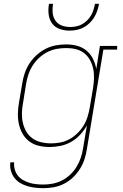

<svg xmlns="http://www.w3.org/2000/svg" viewBox="-20 -760 640 1003"><path d="M207 223Q185 223 163.5 220.5Q142 218 122 212Q102 206 84 195Q66 184 54 167.5Q42 151 36.5 130Q31 109 34 88H54Q52 106 57 124.5Q62 143 73 157Q84 171 99.5 180Q115 189 132.5 194.5Q150 200 169 202Q188 204 207 204Q232 204 257 199Q282 194 305 182Q328 170 347.5 151.5Q367 133 380.5 110.5Q394 88 402 64Q410 40 414 15L434 -105Q419 -78 398 -55.5Q377 -33 351 -18.5Q325 -4 296 2Q267 8 239 8Q210 8 182.5 1.5Q155 -5 133.5 -21Q112 -37 98.5 -60.5Q85 -84 79 -110.5Q73 -137 73.5 -166Q74 -195 79 -223L96 -323Q100 -350 109 -377Q118 -404 133.5 -428Q149 -452 171 -472Q193 -492 218.5 -505Q244 -518 271.5 -523Q299 -528 326 -528Q356 -528 383.5 -520.5Q411 -513 432 -495.5Q453 -478 465.5 -453Q478 -428 483 -400L502 -520H592V-501H520L434 18Q430 45 421.5 71.5Q413 98 397.5 122.5Q382 147 361 167Q340 187 314.5 200Q289 213 261.5 218Q234 223 207 223ZM245 -11Q269 -11 294 -15.5Q319 -20 342 -32.5Q365 -45 384 -63.5Q403 -82 416.5 -104Q430 -126 437.5 -150.5Q445 -175 449 -199L466 -299Q470 -324 471 -350Q472 -376 467 -400Q462 -424 450.5 -445.5Q439 -467 420 -482Q401 -497 377 -503Q353 -509 327 -509Q301 -509 276 -504.5Q251 -500 227.5 -488Q204 -476 184 -457.5Q164 -439 150 -416.5Q136 -394 128 -369.5Q120 -345 116 -320L100 -220Q95 -194 94.5 -168Q94 -142 99.5 -118Q105 -94 117.5 -72.5Q130 -51 150 -37Q170 -23 194.5 -17Q219 -11 245 -11ZM343 -600Q316 -600 291 -609Q266 -618 251.5 -638.5Q237 -659 234 -686Q231 -713 236 -740H257Q253 -717 255 -694Q257 -671 269 -653Q281 -635 302 -627Q323 -619 346 -619Q362 -619 377.5 -622Q393 -625 408 -633Q423 -641 435 -653Q447 -665 455.5 -679.5Q464 -694 468.5 -709Q473 -724 476 -740H497Q494 -721 488 -703.5Q482 -686 472 -669.5Q462 -653 447.5 -639Q433 -625 415.5 -616Q398 -607 379.5 -603.5Q361 -600 343 -600Z"/></svg>

Font: Iosevka Etoile Thin Oblique
Style: Regular
Weight: 100
Italic angle: -9°
Designer: Belleve Invis
Foundry: Belleve Invis
Version: Version 15.5.2; ttfautohint (v1.8.4)